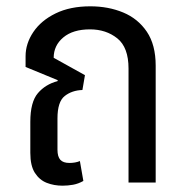

<svg xmlns="http://www.w3.org/2000/svg" viewBox="-20 -578 588 608"><path d="M178 10Q151 10 128 1Q105 -8 90.5 -30.5Q76 -53 76 -94V-192Q76 -255 100 -283Q124 -311 162 -321L163 -324L61 -366V-400Q61 -440 85.5 -476.5Q110 -513 156 -535.5Q202 -558 266 -558Q323 -558 370 -538.5Q417 -519 445 -477.5Q473 -436 473 -370V0H387V-361Q387 -428 351.5 -456.5Q316 -485 265 -485Q211 -485 180.5 -459.5Q150 -434 150 -395L249 -340L241 -293Q208 -292 185 -274Q162 -256 162 -203V-104Q162 -82 171 -72Q180 -62 200 -62Q209 -62 217.5 -63.5Q226 -65 233 -68L244 -5Q228 4 211.5 7Q195 10 178 10Z"/></svg>

Font: Noto Sans Thai SemiCondensed
Style: Regular
Weight: 400
Width: 4
Designer: Monotype Design Team
Foundry: Monotype Imaging Inc.
Version: Version 2.001